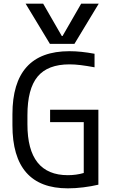

<svg xmlns="http://www.w3.org/2000/svg" viewBox="-20 -1020 640 1050"><path d="M351 10Q48 10 48 -335V-395Q48 -740 359 -740Q392 -740 425.5 -736.5Q459 -733 497 -726V-652Q453 -660 421 -664Q389 -668 360 -668Q241 -668 185.5 -601Q130 -534 130 -390V-340Q130 -62 351 -62Q397 -62 438 -74V-352H254V-420H518V-10Q480 -1 436 4.5Q392 10 351 10ZM120 -1000 253 -780H387L520 -1000H424L322 -823H318L216 -1000Z"/></svg>

Font: M PLUS Code Latin 60
Style: Regular
Weight: 400
Width: 7
Monospace: yes
Designer: Coji Morishita
Foundry: UNDERFOREST DESIGN
Version: Version 1.005; ttfautohint (v1.8.3)